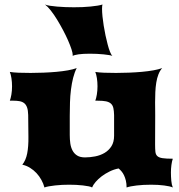

<svg xmlns="http://www.w3.org/2000/svg" viewBox="-20 -828 791 848"><path d="M78.6 -100.6Q94.2 -120.1 100.1 -150.4Q106 -180.7 105.5 -223.1L104.5 -319.8Q104 -340.8 99.6 -353.3Q95.2 -365.7 86.9 -372.3Q78.6 -378.9 66.4 -381.1Q54.2 -383.3 38.6 -383.3H23.4Q27.3 -393.1 30.3 -410.4Q33.2 -427.7 33.2 -446.8Q33.2 -465.3 30.5 -482.7Q27.8 -500 23.4 -510.3Q38.6 -507.8 62.5 -506.8Q86.4 -505.9 115.2 -505.9Q142.6 -505.9 172.1 -507.1Q201.7 -508.3 229 -510.7Q256.3 -513.2 279.8 -517.3Q303.2 -521.5 318.8 -527.3Q309.1 -508.3 303 -484.1Q296.9 -460 293.5 -432.6Q290 -405.3 289.1 -375.7Q288.1 -346.2 288.1 -316.4V-231.4Q288.1 -212.4 290.5 -194.8Q293 -177.2 300.3 -163.3Q307.6 -149.4 320.8 -141.1Q334 -132.8 355.5 -132.8Q377.4 -132.8 400.1 -137.2Q422.9 -141.6 441.7 -152.6Q460.4 -163.6 472.2 -182.1Q483.9 -200.7 483.9 -228.5V-319.8Q483.4 -338.4 480.7 -350.6Q478 -362.8 470.2 -370.1Q462.4 -377.4 448.5 -380.4Q434.6 -383.3 411.1 -383.3H400.9Q404.8 -393.1 407.7 -410.4Q410.6 -427.7 410.6 -446.8Q410.6 -465.3 408 -482.7Q405.3 -500 400.9 -510.3Q416 -507.8 439.9 -506.8Q463.9 -505.9 492.7 -505.9Q520 -505.9 549.6 -507.1Q579.1 -508.3 606.4 -510.7Q633.8 -513.2 657.2 -517.3Q680.7 -521.5 696.3 -527.3Q686 -515.6 679.7 -499.3Q673.3 -482.9 670.2 -463.1Q667 -443.4 666 -420.9Q665 -398.4 665 -375.5Q665 -360.4 665.3 -345.5Q665.5 -330.6 665.5 -316.4L665 -190.4Q665 -170.4 666.3 -158Q667.5 -145.5 674.8 -138.7Q682.1 -131.8 698 -129.4Q713.9 -127 743.2 -127Q739.3 -115.7 737.1 -99.4Q734.9 -83 734.9 -66.4Q734.9 -47.9 736.6 -29.5Q738.3 -11.2 743.2 0Q731.4 -5.4 705.1 -8.8Q678.7 -12.2 647.5 -12.2Q612.3 -12.2 583.5 -8.8Q554.7 -5.4 539.1 0Q539.1 -17.1 535.9 -30.3Q532.7 -43.5 527.8 -53.7Q522.9 -64 516.6 -71.3Q510.3 -78.6 503.9 -84Q483.4 -80.1 464.4 -70.8Q445.3 -61.5 429.4 -49.6Q413.6 -37.6 402.3 -24.4Q391.1 -11.2 386.7 0Q382.8 -2.9 371.8 -5.1Q360.8 -7.3 346.4 -9Q332 -10.7 315.9 -11.5Q299.8 -12.2 285.2 -12.2Q270.5 -12.2 254.6 -11.5Q238.8 -10.7 223.6 -9Q208.5 -7.3 196 -5.1Q183.6 -2.9 176.3 0Q171.9 -17.1 162.8 -33.4Q153.8 -49.8 141.1 -63.5Q128.4 -77.1 112.5 -86.9Q96.7 -96.7 78.6 -100.6ZM300.8 -581.1Q300.8 -582 301 -582.8Q301.3 -583.5 301.3 -584.5Q301.3 -593.3 295.7 -610.6Q290 -627.9 280.5 -649.7Q271 -671.4 258.3 -695.3Q245.6 -719.2 232.2 -741.2Q218.8 -763.2 204.8 -781Q190.9 -798.8 178.7 -808.1Q186.5 -804.7 200.9 -802.5Q215.3 -800.3 232.9 -798.8Q250.5 -797.4 269.5 -796.6Q288.6 -795.9 306.2 -795.9Q324.7 -795.9 343.8 -796.6Q362.8 -797.4 379.6 -799.1Q396.5 -800.8 410.4 -803Q424.3 -805.2 432.6 -808.1Q430.7 -802.2 430.7 -789.1Q430.7 -774.9 432.6 -755.6Q434.6 -736.3 438 -714.8Q441.4 -693.4 446 -671.6Q450.7 -649.9 455.6 -631.3Q460.4 -612.8 465.8 -599.4Q471.2 -585.9 476.1 -581.1Q472.2 -583 461.9 -584.7Q451.7 -586.4 437.7 -587.9Q423.8 -589.4 407.7 -590.1Q391.6 -590.8 377 -590.8Q346.2 -590.8 327.4 -588.1Q308.6 -585.4 300.8 -581.1Z"/></svg>

Font: Arbutus
Style: Regular
Weight: 400
Designer: Karolina Lach
Foundry: Sorkin Type Co.
Version: Version 1.002